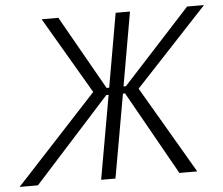

<svg xmlns="http://www.w3.org/2000/svg" viewBox="-92 -757 947 814"><g transform="rotate(-5 382.0 -350.0)"><path d="M-41 0H37L359 -356H369L306 0H367L430 -356H439L639 0H715L498 -371L805 -700H733L445 -386H435L490 -700H429L374 -386H363L185 -700H114L305 -374Z"/></g></svg>

Font: Fixel Text 20240404 Light
Style: Italic
Weight: 300
Width: 4
Italic angle: -10°
Designer: AlfaBravo + MacPaw
Foundry: Kyrylo Tkachov, Marchela Mozhyna, Serhii Makarenko, Maria Weinstein, Zakhar Kryvoshyya
Version: Version 1.211;Glyphs 3.2 (3225)